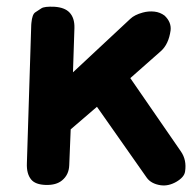

<svg xmlns="http://www.w3.org/2000/svg" viewBox="-20 -542 582 582"><path d="M118.7 18.6Q150.4 19.5 168 4.9Q189 -12.2 189.9 -41.5L194.3 -149.9L273.9 -218.3L424.8 -3.4Q438 15.1 466.8 19.5Q490.2 22.9 514.2 9.3Q538.6 -4.9 541 -22Q546.4 -57.1 528.3 -83L375 -305.2L467.3 -386.7Q491.2 -407.7 497.1 -449.7Q500 -474.6 479 -494.6Q465.3 -504.9 448.2 -506.8Q430.2 -508.8 412.6 -503.9Q387.7 -497.1 375 -484.9L201.2 -322.8L205.6 -457Q206.5 -487.8 190.4 -504.4Q175.8 -519.5 145 -521.5Q114.7 -522.9 105.5 -516.8Q96.2 -510.7 86.9 -504.6Q77.6 -498.5 75.2 -472.7Q74.7 -469.7 74.7 -466.8L61.5 -47.4Q60.1 -15.1 74.7 2.4Q87.4 17.6 118.7 18.6Z"/></svg>

Font: Comic Relief
Style: Bold
Weight: 700
Designer: Jeff Davis
Foundry: Loudifier
Version: Version 1.200; ttfautohint (v1.8.4.7-5d5b)